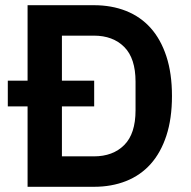

<svg xmlns="http://www.w3.org/2000/svg" viewBox="-20 -718 734 738"><path d="M86 -309H10V-408H86V-698H341Q409 -698 464.5 -676Q520 -654 559 -610.5Q598 -567 619.5 -501.5Q641 -436 641 -349Q641 -262 619.5 -196.5Q598 -131 559 -87.5Q520 -44 464.5 -22Q409 0 341 0H86ZM341 -117Q414 -117 457.5 -160.5Q501 -204 501 -294V-404Q501 -494 457.5 -537.5Q414 -581 341 -581H218V-408H342V-309H218V-117Z"/></svg>

Font: IBM Plex Sans Thai SmBld
Style: Regular
Weight: 600
Designer: Mike Abbink, Paul van der Laan, Pieter van Rosmalen, Ben Mitchell, Mark Frömberg
Foundry: Bold Monday
Version: Version 1.2